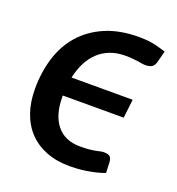

<svg xmlns="http://www.w3.org/2000/svg" viewBox="-102 -602 641 695"><g transform="rotate(20 218.0 -255.0)"><path d="M373.5 -14.5Q357.5 -8.5 339.5 -4.2Q321.5 0 303.8 2.8Q286 5.5 269.8 6.5Q253.5 7.5 240.5 7.5Q190.5 7.5 151 -7.8Q111.5 -23 84 -51.5Q56.5 -80 42 -121Q27.5 -162 27.5 -213.5Q27.5 -278 45 -333.8Q62.5 -389.5 98.5 -430.2Q134.5 -471 189.2 -494.5Q244 -518 318.5 -518Q333 -518 345.8 -517Q358.5 -516 370.8 -513.8Q383 -511.5 395.5 -508Q408 -504.5 422.5 -500L411.5 -457.5Q407 -440 397 -435Q387 -430 374 -430Q367 -430 360 -431.2Q353 -432.5 344 -433.8Q335 -435 323.2 -436.2Q311.5 -437.5 295.5 -437.5Q263 -437.5 237 -427.8Q211 -418 191.2 -399.5Q171.5 -381 158.2 -355Q145 -329 138 -296.5H373.5L365 -224.5H130.5V-219.5Q130.5 -150 161.8 -111.2Q193 -72.5 252 -72.5Q273.5 -72.5 287.8 -74Q302 -75.5 311.8 -77.5Q321.5 -79.5 328 -81Q334.5 -82.5 341 -82.5Q358 -82.5 364.8 -76Q371.5 -69.5 372 -52.5Z"/></g></svg>

Font: Lato SemiBold
Style: Italic
Weight: 600
Italic angle: -7°
Designer: Lukasz Dziedzic with Adam Twardoch and Botio Nikoltchev
Foundry: tyPoland Lukasz Dziedzic
Version: Version 2.015; 2015-08-06; http://www.latofonts.com/